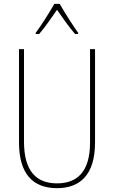

<svg xmlns="http://www.w3.org/2000/svg" viewBox="-20 -1021 594 1000"><path d="M291 -1001H263C239 -958 192 -884 166 -850V-844H184C214 -878 251 -933 277 -970C304 -931 340 -879 371 -844H387V-850C368 -876 316 -956 291 -1001ZM475 -279V-765H449V-279C449 -123 379 -66 277 -66C169 -66 105 -130 105 -283V-765H79V-279C79 -117 150 -41 277 -41C390 -41 475 -103 475 -279Z"/></svg>

Font: Noto Sans Tamil UI Condensed Thin
Style: Regular
Weight: 100
Width: 3
Designer: Jelle Bosma - Monotype Design Team
Foundry: Monotype Imaging Inc.
Version: Version 2.004